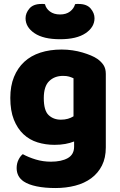

<svg xmlns="http://www.w3.org/2000/svg" viewBox="-20 -751 607 969"><path d="M354 -37Q334 -29 309.5 -24.5Q285 -20 255 -20Q210 -20 169.5 -32.5Q129 -45 98.5 -73.5Q68 -102 50 -147Q32 -192 32 -257Q32 -317 50.5 -362.5Q69 -408 102.5 -439Q136 -470 184 -485.5Q232 -501 291 -501Q319 -501 346 -497Q373 -493 396.5 -486Q420 -479 439 -471Q458 -463 471 -454Q491 -440 502.5 -422.5Q514 -405 514 -378V-7Q514 46 494.5 84.5Q475 123 440.5 148.5Q406 174 359.5 186Q313 198 260 198Q206 198 165 189.5Q124 181 100 165Q64 141 64 97Q64 74 73.5 55Q83 36 95 27Q124 43 160.5 54Q197 65 237 65Q290 65 322 47Q354 29 354 -11ZM287 -147Q307 -147 322.5 -151.5Q338 -156 351 -164V-356Q340 -361 328.5 -364.5Q317 -368 298 -368Q255 -368 228 -341.5Q201 -315 201 -256Q201 -193 225.5 -170Q250 -147 287 -147ZM283 -678Q314 -678 333.5 -693Q353 -708 359 -730Q364 -731 368 -731Q372 -731 377 -731Q418 -731 437.5 -708Q457 -685 457 -659Q457 -614 412 -583.5Q367 -553 283 -553Q199 -553 154 -583.5Q109 -614 109 -659Q109 -685 128.5 -708Q148 -731 189 -731Q194 -731 198 -731Q202 -731 207 -730Q212 -708 232 -693Q252 -678 283 -678Z"/></svg>

Font: Baloo Tammudu 2 ExtraBold
Style: Regular
Weight: 800
Designer: Maithili Shingre, Omkar Shende and Ek Type
Foundry: Ek Type
Version: Version 1.640;hotconv 1.0.111;makeotfexe 2.5.65597; ttfautoh